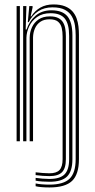

<svg xmlns="http://www.w3.org/2000/svg" viewBox="-20 -627 421 852"><path d="M199.2 204.8Q181.1 204.8 164.2 203.4Q147.3 202 138.1 199.4V187Q149.4 189.6 166.1 190.9Q182.8 192.3 199.2 192.3Q261.8 192.3 288.8 166Q315.8 139.8 315.8 79.3V-470.3Q315.8 -491.8 312.6 -513.6Q309.3 -535.4 299.1 -553.8Q288.8 -572.2 268.2 -583.3Q247.6 -594.4 212.9 -594.4Q176.3 -594.4 150.1 -577.5Q123.9 -560.6 107.5 -528.8H103.4L109.9 -600H124.5L124.6 -593.8L115.9 -554.2H118.6Q134.7 -579.4 159.3 -593.4Q183.9 -607.3 216.9 -607.3Q247.5 -607.3 268 -599.2Q288.5 -591.1 301 -577.2Q313.4 -563.2 319.8 -545.8Q326.1 -528.4 328.2 -509.5Q330.3 -490.6 330.3 -472.8V79.3Q330.3 146.5 299.9 175.7Q269.5 204.8 199.2 204.8ZM53.7 0V-600H68.2V0ZM199.2 154.5Q185.8 154.5 169.3 153.3Q152.8 152.1 138.1 150V137.6Q153.8 139.4 170.2 140.7Q186.6 142 199.2 142Q230.7 142 244.2 127.4Q257.8 112.8 257.8 79.3V-464.7Q257.9 -485.8 253.9 -503.1Q249.8 -520.4 237.4 -530.9Q225 -541.3 199.7 -541.3Q175 -541.3 159 -530.3Q143 -519.2 135.1 -501Q127.1 -482.8 126.6 -461.2V0H111.7V-460.1Q112.1 -484.6 121.9 -506Q131.6 -527.5 151.4 -540.9Q171.3 -554.3 201.6 -554.3Q224.9 -554.3 239.1 -546.8Q253.3 -539.3 260.4 -526.6Q267.6 -514 269.9 -498.1Q272.3 -482.3 272.3 -465.5V79.3Q272.3 119.6 255.3 137Q238.3 154.5 199.2 154.5ZM199.2 179.6Q184.5 179.6 167.5 178.4Q150.5 177.3 138.1 174.7V162.3Q151.7 164.4 168.2 165.7Q184.7 167.1 199.2 167.1Q246.2 167.1 266.5 146.7Q286.8 126.3 286.8 79.3V-467.9Q286.8 -520.7 267.6 -544.5Q248.4 -568.4 204.6 -568.4Q168.5 -568.4 144.8 -551.7Q121.1 -535.1 109.4 -509.9Q97.7 -484.8 97.2 -459V0H82.7V-600H97.2L93.9 -495.8H97.7Q110.8 -534.6 138.8 -558.1Q166.8 -581.6 209.3 -581.3Q257.6 -580.9 279.5 -554.3Q301.3 -527.7 301.3 -469.5V79.3Q301.3 133.1 277.6 156.3Q253.9 179.6 199.2 179.6Z"/></svg>

Font: Big Shoulders Inline Display SC Thin
Style: Regular
Weight: 100
Designer: Patric King
Foundry: XO Type Co
Version: Version 2.002